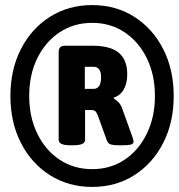

<svg xmlns="http://www.w3.org/2000/svg" viewBox="-20 -728 705 756"><path d="M343 8Q250 8 177 -38Q104 -84 62.5 -165Q21 -246 21 -350Q21 -454 62.5 -535Q104 -616 177 -662Q250 -708 343 -708Q436 -708 508.5 -662Q581 -616 622.5 -535Q664 -454 664 -350Q664 -246 622.5 -165Q581 -84 508.5 -38Q436 8 343 8ZM343 -62Q415 -62 470.5 -99Q526 -136 558 -201.5Q590 -267 590 -350Q590 -434 558 -499Q526 -564 470.5 -601Q415 -638 343 -638Q271 -638 215 -601Q159 -564 127 -499Q95 -434 95 -350Q95 -267 127 -201.5Q159 -136 215 -99Q271 -62 343 -62ZM257 -156Q211 -156 211 -177V-523Q211 -548 235 -548H342Q415 -548 448 -520Q481 -492 481 -435Q481 -400 467 -375.5Q453 -351 428 -344V-340Q436 -336 446 -326Q456 -316 461 -301L501 -190Q504 -180 505 -176.5Q506 -173 506 -171Q506 -161 494.5 -158.5Q483 -156 463 -156H446Q429 -156 417 -159Q405 -162 400 -177L366 -271Q362 -283 356.5 -289Q351 -295 336 -295H315V-177Q315 -156 269 -156ZM314 -378H348Q378 -378 378 -424Q378 -465 348 -465H314Z"/></svg>

Font: Asap Semi Condensed Semi Condensed Black
Style: Italic
Weight: 900
Width: 4
Italic angle: -6°
Designer: Pablo Cosgaya
Foundry: Omnibus-Type
Version: Version 3.001; ttfautohint (v1.8.4.7-5d5b)